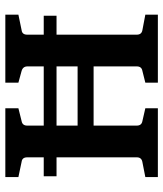

<svg xmlns="http://www.w3.org/2000/svg" viewBox="34 -646 612 720"><g transform="rotate(-90 340.0 -286.0)"><path d="M39 -428H641V-380H39ZM645 -523 587 -511Q570 -509 570 -490V-79Q570 -61 587 -58L645 -47V0H390V-47L434 -58Q451 -61 451 -79V-241H229V-79Q229 -61 246 -58L294 -47V0H36V-47L92 -58Q110 -61 110 -79V-490Q110 -509 93 -511L36 -523V-572H294V-523L246 -511Q229 -508 229 -490V-301H451V-489Q451 -506 434 -511L390 -523V-572H645Z"/></g></svg>

Font: Yrsa SemiBold
Style: Regular
Weight: 600
Version: Version 2.004